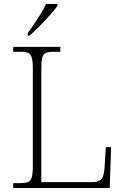

<svg xmlns="http://www.w3.org/2000/svg" viewBox="-20 -951 631 971"><path d="M47 0V-25H84Q109 -25 122 -30.5Q135 -36 140.5 -54.5Q146 -73 146 -109V-605Q146 -642 140.5 -660Q135 -678 122 -683.5Q109 -689 84 -689H47V-714H285V-689H251Q226 -689 212.5 -683.5Q199 -678 194 -660.5Q189 -643 189 -606V-30H443Q470 -30 483.5 -37.5Q497 -45 502 -61.5Q507 -78 509 -104L515 -207H542L535 0ZM120 -784Q135 -803 152.5 -829Q170 -855 186.5 -882Q203 -909 213 -931H270V-921Q261 -908 244 -888Q227 -868 206.5 -846Q186 -824 166 -804.5Q146 -785 130 -771H120Z"/></svg>

Font: Noto Serif Hebrew ExtraLight
Style: Regular
Weight: 250
Version: Version 2.003